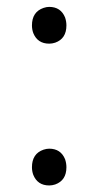

<svg xmlns="http://www.w3.org/2000/svg" viewBox="-20 -534 290 566"><path d="M125 -405.3Q90.8 -405.3 78.1 -436.5Q74.2 -447.3 74.2 -459Q74.2 -499 108.4 -510.7Q117.2 -513.7 125 -513.7Q159.2 -513.7 171.9 -482.4Q175.8 -470.7 175.8 -459Q175.8 -419.9 142.6 -408.2Q133.8 -405.3 125 -405.3ZM125 12.7Q90.8 12.7 78.1 -18.6Q74.2 -29.3 74.2 -41Q74.2 -81.1 108.4 -92.8Q117.2 -95.7 125 -95.7Q159.2 -95.7 171.9 -64.5Q175.8 -52.7 175.8 -41Q175.8 -2 142.6 9.8Q133.8 12.7 125 12.7Z"/></svg>

Font: Taipei Sans TC Beta Light
Style: Regular
Weight: 300
Designer: JT Foundry
Foundry: JT Foundry
Version: Version 1.000